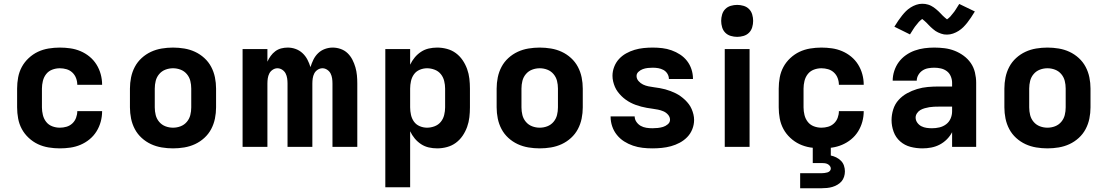

<svg xmlns="http://www.w3.org/2000/svg" viewBox="-20 -781 5890 1021"><path d="M298 8Q268 8 238 3Q208 -2 181.5 -14.5Q155 -27 132.5 -48Q110 -69 96 -95Q82 -121 76.5 -150.5Q71 -180 71 -210V-310Q71 -340 76.5 -369.5Q82 -399 96 -425Q110 -451 132.5 -472Q155 -493 181.5 -505.5Q208 -518 238 -523Q268 -528 298 -528Q326 -528 354 -524Q382 -520 408 -509Q434 -498 456 -480Q478 -462 493 -438Q508 -414 515.5 -386.5Q523 -359 523 -331V-330H391Q391 -348 384.5 -365.5Q378 -383 364.5 -395.5Q351 -408 333.5 -413Q316 -418 298 -418Q277 -418 257.5 -410.5Q238 -403 225.5 -387Q213 -371 208 -350.5Q203 -330 203 -310V-210Q203 -190 208 -169.5Q213 -149 225.5 -133Q238 -117 257.5 -109.5Q277 -102 298 -102Q316 -102 333.5 -107Q351 -112 364.5 -124.5Q378 -137 384.5 -154.5Q391 -172 391 -190H523V-189Q523 -161 515.5 -133.5Q508 -106 493 -82Q478 -58 456 -40Q434 -22 408 -11Q382 0 354 4Q326 8 298 8Z M900 8Q870 8 840 3Q810 -2 783 -14.5Q756 -27 733.5 -47.5Q711 -68 697 -94.5Q683 -121 677 -150.5Q671 -180 671 -210V-310Q671 -340 677 -369.5Q683 -399 697 -425.5Q711 -452 733.5 -472.5Q756 -493 783 -505.5Q810 -518 840 -523Q870 -528 900 -528Q930 -528 960 -523Q990 -518 1017 -505.5Q1044 -493 1066.5 -472.5Q1089 -452 1103 -425.5Q1117 -399 1123 -369.5Q1129 -340 1129 -310V-210Q1129 -180 1123 -150.5Q1117 -121 1103 -94.5Q1089 -68 1066.5 -47.5Q1044 -27 1017 -14.5Q990 -2 960 3Q930 8 900 8ZM900 -102Q921 -102 940.5 -109.5Q960 -117 973.5 -133Q987 -149 992 -169Q997 -189 997 -210V-310Q997 -331 992 -351Q987 -371 973.5 -387Q960 -403 940.5 -410.5Q921 -418 900 -418Q879 -418 859.5 -410.5Q840 -403 826.5 -387Q813 -371 808 -351Q803 -331 803 -310V-210Q803 -189 808 -169Q813 -149 826.5 -133Q840 -117 859.5 -109.5Q879 -102 900 -102Z M1270 0V-520H1402V-453Q1409 -469 1419.5 -483.5Q1430 -498 1444 -508.5Q1458 -519 1475 -523.5Q1492 -528 1510 -528Q1532 -528 1552.5 -520.5Q1573 -513 1589 -498Q1605 -483 1615 -463.5Q1625 -444 1631 -424Q1637 -444 1646.5 -463.5Q1656 -483 1671.5 -498Q1687 -513 1707.5 -520.5Q1728 -528 1749 -528Q1771 -528 1792 -520.5Q1813 -513 1828.5 -498Q1844 -483 1854 -463.5Q1864 -444 1870 -423Q1876 -402 1878 -380.5Q1880 -359 1880 -337V0H1748V-337Q1748 -351 1746 -364.5Q1744 -378 1738 -390Q1732 -402 1720 -410Q1708 -418 1695 -418Q1681 -418 1669 -410Q1657 -402 1651 -390Q1645 -378 1643 -364.5Q1641 -351 1641 -337V0H1509V-337Q1509 -351 1507 -364.5Q1505 -378 1499 -390Q1493 -402 1481 -410Q1469 -418 1455 -418Q1442 -418 1430 -410Q1418 -402 1412 -390Q1406 -378 1404 -364.5Q1402 -351 1402 -337V0Z M2029 215V-520H2161V-437Q2171 -458 2185.5 -475.5Q2200 -493 2219 -505.5Q2238 -518 2260 -523Q2282 -528 2305 -528Q2331 -528 2357 -521Q2383 -514 2404 -498.5Q2425 -483 2440 -461Q2455 -439 2464 -414Q2473 -389 2476 -362.5Q2479 -336 2479 -310V-210Q2479 -184 2476 -157.5Q2473 -131 2464 -106Q2455 -81 2440 -59Q2425 -37 2404 -21.5Q2383 -6 2357 1Q2331 8 2305 8Q2282 8 2260 3Q2238 -2 2219 -14.5Q2200 -27 2185.5 -44.5Q2171 -62 2161 -83V215ZM2251 -102Q2271 -102 2291 -109.5Q2311 -117 2324 -133Q2337 -149 2342 -169.5Q2347 -190 2347 -210V-310Q2347 -330 2342 -350.5Q2337 -371 2324 -387Q2311 -403 2291 -410.5Q2271 -418 2251 -418Q2231 -418 2212 -410Q2193 -402 2181.5 -386Q2170 -370 2165.5 -350Q2161 -330 2161 -310V-210Q2161 -190 2165.5 -170Q2170 -150 2181.5 -134Q2193 -118 2212 -110Q2231 -102 2251 -102Z M2850 8Q2820 8 2790 3Q2760 -2 2733 -14.5Q2706 -27 2683.5 -47.5Q2661 -68 2647 -94.5Q2633 -121 2627 -150.5Q2621 -180 2621 -210V-310Q2621 -340 2627 -369.5Q2633 -399 2647 -425.5Q2661 -452 2683.5 -472.5Q2706 -493 2733 -505.5Q2760 -518 2790 -523Q2820 -528 2850 -528Q2880 -528 2910 -523Q2940 -518 2967 -505.5Q2994 -493 3016.5 -472.5Q3039 -452 3053 -425.5Q3067 -399 3073 -369.5Q3079 -340 3079 -310V-210Q3079 -180 3073 -150.5Q3067 -121 3053 -94.5Q3039 -68 3016.5 -47.5Q2994 -27 2967 -14.5Q2940 -2 2910 3Q2880 8 2850 8ZM2850 -102Q2871 -102 2890.5 -109.5Q2910 -117 2923.5 -133Q2937 -149 2942 -169Q2947 -189 2947 -210V-310Q2947 -331 2942 -351Q2937 -371 2923.5 -387Q2910 -403 2890.5 -410.5Q2871 -418 2850 -418Q2829 -418 2809.5 -410.5Q2790 -403 2776.5 -387Q2763 -371 2758 -351Q2753 -331 2753 -310V-210Q2753 -189 2758 -169Q2763 -149 2776.5 -133Q2790 -117 2809.5 -109.5Q2829 -102 2850 -102Z M3449 8Q3423 8 3397 5Q3371 2 3346 -6.5Q3321 -15 3299 -29Q3277 -43 3260.5 -63.5Q3244 -84 3235.5 -109Q3227 -134 3227 -160V-162H3355Q3355 -146 3364.5 -132.5Q3374 -119 3387.5 -111.5Q3401 -104 3417 -101.5Q3433 -99 3449 -99Q3463 -99 3477.5 -100.5Q3492 -102 3505.5 -106Q3519 -110 3531 -120Q3543 -130 3543 -144Q3543 -159 3532.5 -171Q3522 -183 3508 -189Q3494 -195 3479 -198Q3464 -201 3449 -203Q3434 -205 3419.5 -207.5Q3405 -210 3390 -214Q3375 -218 3361 -223Q3347 -228 3333.5 -235Q3320 -242 3307.5 -251Q3295 -260 3284.5 -270.5Q3274 -281 3265 -293Q3256 -305 3250 -319Q3244 -333 3240.5 -348Q3237 -363 3237 -378Q3237 -402 3246 -425.5Q3255 -449 3271.5 -467Q3288 -485 3309.5 -497Q3331 -509 3354.5 -516Q3378 -523 3402.5 -525.5Q3427 -528 3451 -528Q3477 -528 3502 -525Q3527 -522 3551 -513.5Q3575 -505 3596.5 -491Q3618 -477 3633.5 -457Q3649 -437 3657 -412.5Q3665 -388 3665 -363V-361H3537Q3537 -376 3529 -389Q3521 -402 3508 -409Q3495 -416 3480.5 -418.5Q3466 -421 3451 -421Q3438 -421 3424.5 -419.5Q3411 -418 3398.5 -413.5Q3386 -409 3375.5 -399.5Q3365 -390 3365 -377Q3365 -362 3375.5 -350Q3386 -338 3399.5 -331.5Q3413 -325 3428 -322Q3443 -319 3458 -317Q3473 -315 3488 -312.5Q3503 -310 3517.5 -306Q3532 -302 3546.5 -296.5Q3561 -291 3574 -284.5Q3587 -278 3599.5 -269Q3612 -260 3623 -249.5Q3634 -239 3643 -227Q3652 -215 3658 -201Q3664 -187 3667.5 -172.5Q3671 -158 3671 -143Q3671 -118 3661.5 -94Q3652 -70 3634.5 -52Q3617 -34 3594.5 -22Q3572 -10 3548 -3.5Q3524 3 3499 5.5Q3474 8 3449 8Z M3834 0V-520H3966V0ZM3900 -585Q3883 -585 3866 -590Q3849 -595 3837 -607Q3825 -619 3820 -636Q3815 -653 3815 -670Q3815 -687 3820 -704Q3825 -721 3837 -733Q3849 -745 3866 -750Q3883 -755 3900 -755Q3917 -755 3934 -750Q3951 -745 3963 -733Q3975 -721 3980 -704Q3985 -687 3985 -670Q3985 -653 3980 -636Q3975 -619 3963 -607Q3951 -595 3934 -590Q3917 -585 3900 -585Z M4348 8Q4318 8 4288 3Q4258 -2 4231.5 -14.5Q4205 -27 4182.5 -48Q4160 -69 4146 -95Q4132 -121 4126.5 -150.5Q4121 -180 4121 -210V-310Q4121 -340 4126.5 -369.5Q4132 -399 4146 -425Q4160 -451 4182.5 -472Q4205 -493 4231.5 -505.5Q4258 -518 4288 -523Q4318 -528 4348 -528Q4376 -528 4404 -524Q4432 -520 4458 -509Q4484 -498 4506 -480Q4528 -462 4543 -438Q4558 -414 4565.5 -386.5Q4573 -359 4573 -331V-330H4441Q4441 -348 4434.5 -365.5Q4428 -383 4414.5 -395.5Q4401 -408 4383.5 -413Q4366 -418 4348 -418Q4327 -418 4307.5 -410.5Q4288 -403 4275.5 -387Q4263 -371 4258 -350.5Q4253 -330 4253 -310V-210Q4253 -190 4258 -169.5Q4263 -149 4275.5 -133Q4288 -117 4307.5 -109.5Q4327 -102 4348 -102Q4366 -102 4383.5 -107Q4401 -112 4414.5 -124.5Q4428 -137 4434.5 -154.5Q4441 -172 4441 -190H4573V-189Q4573 -161 4565.5 -133.5Q4558 -106 4543 -82Q4528 -58 4506 -40Q4484 -22 4458 -11Q4432 0 4404 4Q4376 8 4348 8ZM4235 220V140H4350Q4357 140 4364.5 139Q4372 138 4379.5 136Q4387 134 4392.5 128.5Q4398 123 4398 115Q4398 108 4393 101.5Q4388 95 4381 91.5Q4374 88 4366 87Q4358 86 4350 86H4302V-102H4398V46Q4413 49 4427 56Q4441 63 4452 74Q4463 85 4468 100Q4473 115 4473 130Q4473 145 4468.5 159Q4464 173 4455 183.5Q4446 194 4433 201.5Q4420 209 4406.5 213Q4393 217 4378.5 218.5Q4364 220 4350 220Z M4885 8Q4853 8 4822 0Q4791 -8 4767 -29Q4743 -50 4732 -80.5Q4721 -111 4721 -142Q4721 -171 4730 -199.5Q4739 -228 4758.5 -249.5Q4778 -271 4803.5 -285Q4829 -299 4857 -307.5Q4885 -316 4914 -318.5Q4943 -321 4972 -321H5043V-341Q5043 -358 5036 -375Q5029 -392 5015 -402.5Q5001 -413 4983.5 -417Q4966 -421 4948 -421Q4932 -421 4915.5 -418Q4899 -415 4885.5 -406Q4872 -397 4863.5 -382.5Q4855 -368 4855 -352H4727Q4727 -378 4735.5 -404Q4744 -430 4759.5 -451Q4775 -472 4797 -487.5Q4819 -503 4844 -512Q4869 -521 4895.5 -524.5Q4922 -528 4948 -528Q4976 -528 5003.5 -524.5Q5031 -521 5056.5 -511Q5082 -501 5104.5 -484.5Q5127 -468 5142.5 -445.5Q5158 -423 5164.5 -395.5Q5171 -368 5171 -341V0H5043V-78Q5032 -57 5015 -40Q4998 -23 4977 -12Q4956 -1 4932.5 3.5Q4909 8 4885 8ZM4936 -99Q4956 -99 4975.5 -103.5Q4995 -108 5011 -120Q5027 -132 5035 -150.5Q5043 -169 5043 -189V-214H4972Q4960 -214 4947 -213.5Q4934 -213 4922 -211Q4910 -209 4897.5 -205.5Q4885 -202 4874.5 -196Q4864 -190 4856.5 -179Q4849 -168 4849 -156Q4849 -141 4858 -128.5Q4867 -116 4880 -109.5Q4893 -103 4907.5 -101Q4922 -99 4936 -99ZM5016 -597Q5007 -597 5000 -598Q4993 -599 4984.5 -602Q4976 -605 4968.5 -608.5Q4961 -612 4955 -616Q4949 -620 4942 -626Q4935 -632 4929.5 -637Q4924 -642 4918.5 -648Q4913 -654 4906.5 -660.5Q4900 -667 4895 -671Q4890 -675 4884 -680Q4881 -678 4875 -673Q4869 -668 4866 -664.5Q4863 -661 4860 -657Q4857 -653 4853 -648.5Q4849 -644 4845 -638.5Q4841 -633 4837 -626.5Q4833 -620 4828.5 -613Q4824 -606 4819 -598L4736 -639Q4747 -657 4757 -671.5Q4767 -686 4777 -698.5Q4787 -711 4797.5 -721.5Q4808 -732 4822 -741Q4836 -750 4852 -755.5Q4868 -761 4884 -761Q4893 -761 4900 -760Q4907 -759 4915.5 -756.5Q4924 -754 4931.5 -750Q4939 -746 4945 -742Q4951 -738 4958 -732Q4965 -726 4970.5 -721Q4976 -716 4981.5 -710Q4987 -704 4993.5 -697.5Q5000 -691 5005 -687Q5010 -683 5016 -678Q5019 -680 5025 -685Q5031 -690 5034 -693.5Q5037 -697 5040 -701Q5043 -705 5047 -709.5Q5051 -714 5055 -719.5Q5059 -725 5063 -731.5Q5067 -738 5071.5 -745Q5076 -752 5081 -760L5164 -720Q5153 -702 5143 -687Q5133 -672 5123 -659.5Q5113 -647 5102.5 -636.5Q5092 -626 5078 -617Q5064 -608 5048 -602.5Q5032 -597 5016 -597Z M5550 8Q5520 8 5490 3Q5460 -2 5433 -14.5Q5406 -27 5383.5 -47.5Q5361 -68 5347 -94.5Q5333 -121 5327 -150.5Q5321 -180 5321 -210V-310Q5321 -340 5327 -369.5Q5333 -399 5347 -425.5Q5361 -452 5383.5 -472.5Q5406 -493 5433 -505.5Q5460 -518 5490 -523Q5520 -528 5550 -528Q5580 -528 5610 -523Q5640 -518 5667 -505.5Q5694 -493 5716.5 -472.5Q5739 -452 5753 -425.5Q5767 -399 5773 -369.5Q5779 -340 5779 -310V-210Q5779 -180 5773 -150.5Q5767 -121 5753 -94.5Q5739 -68 5716.5 -47.5Q5694 -27 5667 -14.5Q5640 -2 5610 3Q5580 8 5550 8ZM5550 -102Q5571 -102 5590.5 -109.5Q5610 -117 5623.5 -133Q5637 -149 5642 -169Q5647 -189 5647 -210V-310Q5647 -331 5642 -351Q5637 -371 5623.5 -387Q5610 -403 5590.5 -410.5Q5571 -418 5550 -418Q5529 -418 5509.5 -410.5Q5490 -403 5476.5 -387Q5463 -371 5458 -351Q5453 -331 5453 -310V-210Q5453 -189 5458 -169Q5463 -149 5476.5 -133Q5490 -117 5509.5 -109.5Q5529 -102 5550 -102Z"/></svg>

Font: Iosevka Aile Extrabold
Style: Regular
Weight: 800
Designer: Belleve Invis
Foundry: Belleve Invis
Version: Version 27.3.5; ttfautohint (v1.8.4)